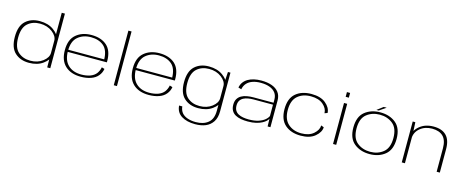

<svg xmlns="http://www.w3.org/2000/svg" viewBox="-48 -1610 6417 2666"><g transform="rotate(15 3160.0 -277.0)"><path d="M591.5 0H636V-785H590.5V-136.5ZM327.5 4.5Q449.5 4.5 529 -54.2Q608.5 -113 608.5 -164.5L590.5 -208Q590.5 -141 517.5 -85Q444.5 -29 339.5 -29Q232.5 -29 163.5 -91Q94.5 -153 94.5 -295Q94.5 -437 163.5 -499.2Q232.5 -561.5 339.5 -561.5Q444.5 -561.5 517.5 -505.5Q590.5 -449.5 590.5 -383L608.5 -426Q608.5 -477.5 529 -536Q449.5 -594.5 327.5 -594.5Q203.5 -594.5 125.5 -523Q47.5 -451.5 47.5 -295Q47.5 -139.5 125.5 -67.5Q203.5 4.5 327.5 4.5Z M1072.5 5V-26.5Q951.5 -26.5 881.5 -94.5Q810.5 -162 810.5 -296.5Q810.5 -436 885 -499Q959.5 -562.5 1072 -562.5Q1188 -562.5 1258 -501.5Q1324.5 -442.5 1327.5 -312.5H802.5V-282H1373Q1374 -291 1374 -300.5Q1374 -449.5 1293 -522Q1211 -594 1072 -594Q938 -594 852.5 -521.5Q766 -449.5 766 -297Q766 -148.5 848.5 -71.5Q930.5 5 1072.5 5ZM1072.5 -26.5V5Q1155 5 1218.5 -17.5Q1282.5 -39.5 1319.5 -85Q1356 -129 1365 -185L1324 -197.5Q1315 -148 1285.5 -107Q1255 -66.5 1198 -46Q1141.5 -26.5 1072.5 -26.5Z M1548.5 0H1594V-785H1548.5Z M2049.5 5V-26.5Q1928.5 -26.5 1858.5 -94.5Q1787.5 -162 1787.5 -296.5Q1787.5 -436 1862 -499Q1936.5 -562.5 2049 -562.5Q2165 -562.5 2235 -501.5Q2301.5 -442.5 2304.5 -312.5H1779.5V-282H2350Q2351 -291 2351 -300.5Q2351 -449.5 2270 -522Q2188 -594 2049 -594Q1915 -594 1829.5 -521.5Q1743 -449.5 1743 -297Q1743 -148.5 1825.5 -71.5Q1907.5 5 2049.5 5ZM2049.5 -26.5V5Q2132 5 2195.5 -17.5Q2259.5 -39.5 2296.5 -85Q2333 -129 2342 -185L2301 -197.5Q2292 -148 2262.5 -107Q2232 -66.5 2175 -46Q2118.5 -26.5 2049.5 -26.5Z M2777.5 230.5Q2863.5 230.5 2927.2 204.2Q2991 178 3029.8 119.5Q3068.5 61 3068.5 -32V-588H3032.5L3022.5 -431.5V-28Q3022.5 90 2956.2 145Q2890 200 2779 200Q2712.5 200 2660.5 182Q2608.5 164 2579.2 129.2Q2550 94.5 2543.5 37.5H2497.5Q2505.5 136 2581.8 183.2Q2658 230.5 2777.5 230.5ZM2760 4.5Q2882 4.5 2961.8 -53.5Q3041.5 -111.5 3041.5 -164.5L3022.5 -208Q3022.5 -141 2949.5 -85Q2876.5 -29 2771.5 -29Q2664.5 -29 2595.5 -91Q2526.5 -153 2526.5 -295Q2526.5 -437 2595.5 -499.2Q2664.5 -561.5 2771.5 -561.5Q2876.5 -561.5 2949.5 -505.5Q3022.5 -449.5 3022.5 -383L3040.5 -425.5Q3040.5 -477 2961 -535.8Q2881.5 -594.5 2759.5 -594.5Q2635.5 -594.5 2557.5 -523Q2479.5 -451.5 2479.5 -295Q2479.5 -139.5 2557.8 -67.5Q2636 4.5 2760 4.5Z M3473.5 5Q3541.5 5 3591.5 -7Q3641.5 -19 3676.2 -37.5Q3711 -56 3731 -75.5Q3751 -95 3757.5 -111L3760 0H3800.5V-382.5Q3800.5 -453.5 3765.2 -500.2Q3730 -547 3665.5 -570.2Q3601 -593.5 3513 -593.5Q3457 -593.5 3408.8 -582.5Q3360.5 -571.5 3323.2 -550Q3286 -528.5 3261.5 -495.5Q3237 -462.5 3228.5 -417.5L3273 -404Q3283 -457 3314.8 -491.8Q3346.5 -526.5 3397 -543.8Q3447.5 -561 3513 -561Q3586.5 -561 3640.5 -541.2Q3694.5 -521.5 3724.5 -482.2Q3754.5 -443 3754.5 -384V-339.5H3468Q3418 -339.5 3373.2 -331.5Q3328.5 -323.5 3294.2 -304.2Q3260 -285 3240.5 -252.2Q3221 -219.5 3221 -169.5Q3221 -118.5 3240.5 -84.5Q3260 -50.5 3294.8 -31Q3329.5 -11.5 3375.2 -3.2Q3421 5 3473.5 5ZM3480.5 -26Q3438 -26 3399.8 -32.5Q3361.5 -39 3331.5 -55Q3301.5 -71 3284.5 -99Q3267.5 -127 3267.5 -171Q3267.5 -213 3285 -240.8Q3302.5 -268.5 3332 -283.8Q3361.5 -299 3398.5 -305.2Q3435.5 -311.5 3474.5 -311.5H3754V-149Q3742.5 -120 3708.5 -91.5Q3674.5 -63 3617.8 -44.5Q3561 -26 3480.5 -26Z M4234.5 5Q4366 5 4439.5 -57Q4513 -119 4516 -190.5L4475.5 -206.5Q4474.5 -141 4410.8 -84.8Q4347 -28.5 4234.5 -28.5Q4119.5 -28.5 4045.2 -94.5Q3971 -160.5 3971 -294.5Q3971 -431.5 4044.2 -495.8Q4117.5 -560 4234.5 -560Q4347.5 -560 4411 -505.5Q4474.5 -451 4475.5 -381.5L4516 -396.5Q4513 -472 4439.8 -532.8Q4366.5 -593.5 4234.5 -593.5Q4094.5 -593.5 4009.2 -520.8Q3924 -448 3924 -294.5Q3924 -143.5 4009.2 -69.2Q4094.5 5 4234.5 5Z M4700.5 0H4746V-589.5H4700.5ZM4700.5 -746V-678H4746V-746Z M5224.5 4.5Q5357.5 4.5 5446.2 -67.8Q5535 -140 5535 -295Q5535 -451 5446.2 -522.8Q5357.5 -594.5 5224.5 -594.5Q5091 -594.5 5002.2 -522.8Q4913.5 -451 4913.5 -295Q4913.5 -140 5002.2 -67.8Q5091 4.5 5224.5 4.5ZM5224.5 -28.5Q5114.5 -28.5 5037 -91Q4959.5 -153.5 4959.5 -295Q4959.5 -437 5037 -499.2Q5114.5 -561.5 5224.5 -561.5Q5334.5 -561.5 5411.8 -499.2Q5489 -437 5489 -295Q5489 -153.5 5411.8 -91Q5334.5 -28.5 5224.5 -28.5ZM5160 -613H5192.5L5290 -679H5247Z M5688.5 0H5734V-425L5726 -588H5688.5ZM6190 0H6235.5V-338Q6235.5 -467 6173 -531.2Q6110.5 -595.5 5989 -595.5Q5868.5 -595.5 5789.5 -529.8Q5710.5 -464 5710.5 -381L5732.5 -349Q5732.5 -443.5 5802.8 -502.8Q5873 -562 5976 -562Q6080 -562 6135 -507.5Q6190 -453 6190 -336.5Z"/></g></svg>

Font: Anybody Expanded ExtraLight
Style: Regular
Weight: 250
Width: 7
Version: Version 1.113;gftools[0.9.25]